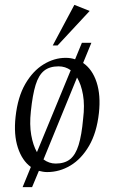

<svg xmlns="http://www.w3.org/2000/svg" viewBox="-20 -698 469 790"><path d="M73 72 107 -11Q71 -37 53.5 -90.5Q36 -144 44 -217Q53 -299 84 -352.5Q115 -406 159 -433Q203 -460 250 -460Q261 -460 270.5 -458.5Q280 -457 289 -454L317 -522H356L322 -439Q360 -413 377.5 -359.5Q395 -306 387 -233Q378 -152 346.5 -98Q315 -44 270 -17Q225 10 174 10Q165 10 156.5 8.5Q148 7 140 5L112 72ZM209 -25Q246 -25 268.5 -43Q291 -61 303.5 -101.5Q316 -142 322 -209Q329 -265 321.5 -308Q314 -351 297 -379L159 -42Q182 -25 209 -25ZM132 -72 271 -409Q249 -425 221 -425Q184 -425 161.5 -407Q139 -389 126.5 -348.5Q114 -308 107 -240Q101 -185 108.5 -142.5Q116 -100 132 -72ZM197 -511 286 -678 349 -653 217 -511Z"/></svg>

Font: Ancizar Serif Light
Style: Italic
Weight: 300
Italic angle: -4°
Designer: Cesar Puertas, Viviana Monsalve, Julian Moncada, Julian Prieto, Jose Castro, Felipe Aragon, Mariel Hernandez, Sara Alarc
Version: Version 8.100